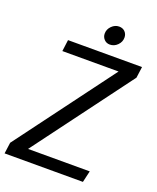

<svg xmlns="http://www.w3.org/2000/svg" viewBox="-179 -990 886 1085"><g transform="rotate(20 264.5 -447.5)"><path d="M101 -724H546L537 -657L99 -69H470L454 0H-17L-8 -67L430 -655H92ZM396 -846Q396 -820 376.5 -800.5Q357 -781 331 -781Q310 -781 296.5 -795.5Q283 -810 283 -830Q283 -856 302.5 -875.5Q322 -895 347 -895Q369 -895 382.5 -881Q396 -867 396 -846Z"/></g></svg>

Font: Rosario
Style: Italic
Weight: 400
Italic angle: -8.05°
Designer: Hector Gatti
Foundry: Omnibus Type
Version: Version 1.201